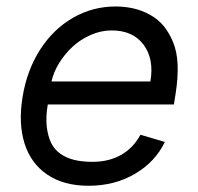

<svg xmlns="http://www.w3.org/2000/svg" viewBox="-20 -573 624 604"><path d="M258.5 11.4Q180.8 11.4 128.9 -23.6Q77.1 -58.6 57.2 -121.8Q37.3 -185 51.1 -268.5Q64.6 -351.6 105.8 -416.2Q147 -480.8 209 -516.7Q271 -552.6 343.8 -552.6Q373.2 -552.6 399.7 -546.5Q426.1 -540.5 451 -527Q475.9 -513.5 493.8 -492.4Q511.7 -471.2 524.3 -440.9Q536.9 -410.5 538.7 -370.6Q540.5 -330.6 532.7 -279.8L527 -244.3H130.3Q123.6 -204.5 127.1 -174.4Q130.7 -144.2 141 -123.2Q151.3 -102.3 170.5 -89Q189.6 -75.6 214.3 -69.8Q239 -63.9 271.3 -63.9Q322.1 -63.9 360.4 -85.4Q398.8 -106.9 421.9 -149.1L498.6 -126.4Q468.4 -63.6 404.5 -26.1Q340.6 11.4 258.5 11.4ZM142 -316.8H453.1Q465.2 -387.1 431.8 -432.2Q398.4 -477.3 331 -477.3Q297.9 -477.3 265.4 -463.1Q233 -448.9 208.3 -426Q183.6 -403.1 166 -374.5Q148.4 -345.9 142 -316.8Z"/></svg>

Font: Karasuma Gothic
Style: Italic
Weight: 400
Italic angle: -9.39999°
Designer: Rasmus Andersson / Ryoko Nishizuka
Foundry: Genbu
Version: Version 1.00